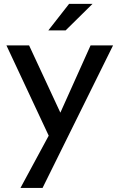

<svg xmlns="http://www.w3.org/2000/svg" viewBox="-20 -721 607 976"><path d="M84 234.4 267.6 -105.5 440.4 -490.2H554.7L196.3 234.4ZM235.4 -14.6 12.7 -490.2H127.9L315.4 -86.9ZM225.6 -566.4 331.1 -701.2H450.2L313.5 -566.4Z"/></svg>

Font: Sen Medium
Style: Regular
Weight: 500
Designer: Kosal Sen, Philatype
Foundry: Philatype
Version: Version 2.000;gftools[0.9.31]